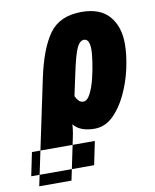

<svg xmlns="http://www.w3.org/2000/svg" viewBox="-181 -631 758 938"><g transform="rotate(-10 197.5 -161.5)"><path d="M-93 185 -69 69H243L219 185ZM221 -130Q207 -130 197.5 -141Q188 -152 183 -164L206 -271Q226 -366 241 -396.5Q256 -427 276 -427Q304 -427 304 -373Q304 -355 298.5 -315.5Q293 -276 282.5 -233Q272 -190 256.5 -160Q241 -130 221 -130ZM-63 240H97L135 58Q139 41 143.5 16.5Q148 -8 149 -30Q181 10 253 10Q304 10 344 -28Q384 -66 412.5 -126Q441 -186 455.5 -252Q470 -318 470 -373Q470 -459 425 -511Q380 -563 288 -563Q179 -563 127.5 -491Q76 -419 46 -277Z"/></g></svg>

Font: Noto Sans Display Condensed Black
Style: Italic
Weight: 900
Width: 3
Italic angle: -192°
Designer: Monotype Design Team
Foundry: Monotype Imaging Inc.
Version: Version 1.900